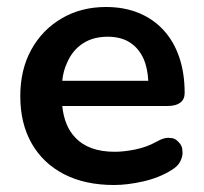

<svg xmlns="http://www.w3.org/2000/svg" viewBox="-20 -519 582 549"><path d="M306 10Q223 10 163 -21Q103 -52 70.5 -109Q38 -166 38 -244Q38 -320 69.5 -377Q101 -434 156.5 -466.5Q212 -499 283 -499Q335 -499 376.5 -482Q418 -465 447.5 -433Q477 -401 492.5 -355.5Q508 -310 508 -253Q508 -235 495.5 -225.5Q483 -216 460 -216H158Q164 -158 195 -126Q233 -85 308 -85Q334 -85 366.5 -91.5Q399 -98 428 -114Q447 -125 461 -125Q463 -125 472 -124Q481 -123 490.5 -113Q500 -103 501 -94Q502 -85 502 -82Q502 -71 495.5 -57.5Q489 -44 471 -33Q436 -11 390.5 -0.5Q345 10 306 10ZM391 -350Q377 -381 351.5 -397.5Q326 -414 288 -414Q246 -414 216.5 -394.5Q187 -375 172 -340Q161 -317 158 -288H404Q402 -324 391 -350Z"/></svg>

Font: Nunito
Style: Bold
Weight: 700
Designer: Vernon Adams
Foundry: Vernon Adams
Version: Version 3.602